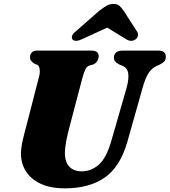

<svg xmlns="http://www.w3.org/2000/svg" viewBox="-20 -962 878 994"><path d="M556.5 -233.5 636 -509Q648.5 -556.5 643.5 -584.2Q638.5 -612 612 -622.5L601 -626.5Q582.5 -635.5 576 -644Q569.5 -652.5 570 -665.5Q570 -680 581 -690Q592 -700 613.5 -700H801.5Q820.5 -700 829.5 -691.2Q838.5 -682.5 838.5 -668.5Q838.5 -651.5 828.8 -642.2Q819 -633 802.5 -625.5L793 -621.5Q765.5 -609.5 748.2 -582.2Q731 -555 717 -503L639 -227Q602 -98 522 -42.5Q442 13 316.5 13Q239.5 13 188.8 -11.5Q138 -36 113 -77Q88 -118 88.5 -168Q89 -199.5 99 -241.8Q109 -284 118 -316L181.5 -563Q188 -585 185.5 -603Q183 -621 173.5 -626.5L158 -632Q145.5 -641.5 140.2 -648.5Q135 -655.5 135.5 -668.5Q136 -681.5 145 -690.8Q154 -700 169.5 -700H453Q491 -700 491 -670.5Q490.5 -658 483.2 -645.8Q476 -633.5 462 -628L444.5 -623.5Q429 -618 422.2 -603.5Q415.5 -589 407 -560.5L343 -317Q328.5 -263.5 322.5 -230Q316.5 -196.5 316 -172.5Q315.5 -123.5 338.8 -99.2Q362 -75 403 -75Q452 -75 491.5 -109.5Q531 -144 556.5 -233.5ZM406.5 -760Q370 -742.5 355.5 -757.5Q350.5 -763.5 352.8 -774.8Q355 -786 371 -798.5L493.5 -906Q514.5 -922 530.8 -931.8Q547 -941.5 567.5 -941.5Q588 -941.5 598.5 -931.8Q609 -922 620.5 -906L689.5 -798.5Q698 -786 693.8 -774.8Q689.5 -763.5 681 -757.5Q658 -742.5 631.5 -760L535 -819Z"/></svg>

Font: Fraunces 9pt S000 Black
Style: Italic
Weight: 900
Italic angle: -16°
Version: Version 1.000; ttfautohint (v1.8.3)